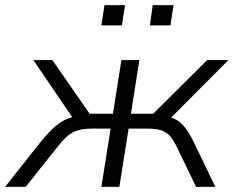

<svg xmlns="http://www.w3.org/2000/svg" viewBox="-43 -728 915 748"><path d="M-23 0 108 -166Q136 -201 159.5 -224Q183 -247 209 -260.5Q235 -274 270 -277L247 -259L87 -494H161L306 -285H397L430 -494H500L467 -285H554L764 -494H847L613 -259L587 -277Q620 -274 641 -263Q662 -252 679.5 -229Q697 -206 716 -166L796 0H721L648 -151Q635 -179 621.5 -195.5Q608 -212 587 -219.5Q566 -227 530 -227H458L422 0H352L388 -227H316Q281 -227 258 -219.5Q235 -212 217 -195.5Q199 -179 177 -151L57 0ZM541 -629 552 -708H633L621 -629ZM352 -629 364 -708H444L432 -629Z"/></svg>

Font: Nunito Sans 7pt Light
Style: Italic
Weight: 300
Italic angle: -9°
Designer: Vernon Adams
Foundry: Vernon Adams
Version: Version 3.101;gftools[0.9.27]